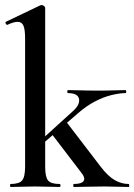

<svg xmlns="http://www.w3.org/2000/svg" viewBox="-20 -745 535 765"><path d="M23 0Q20 0 20 -6Q20 -12 23 -12Q56 -12 68 -26Q80 -40 80 -81V-592Q80 -627 73.5 -642.5Q67 -658 50 -658Q35 -658 9 -646Q6 -645 3 -651Q0 -657 3 -658L141 -724Q144 -725 146 -725Q151 -725 155.5 -721Q160 -717 160 -714V-81Q160 -40 171.5 -26Q183 -12 217 -12Q221 -12 221 -6Q221 0 217 0Q198 0 173.5 -1Q149 -2 120 -2Q92 -2 67 -1Q42 0 23 0ZM274 0Q272 0 272 -6Q272 -12 274 -12Q304 -12 312.5 -23Q321 -34 307 -53L184 -214L244 -260L381 -81Q410 -43 437 -27.5Q464 -12 492 -12Q495 -12 495 -6Q495 0 492 0Q473 0 448 -1Q423 -2 395 -2Q355 -2 326.5 -1Q298 0 274 0ZM130 -155 125 -170 267 -299Q299 -326 295 -350Q291 -374 251 -374Q248 -374 248 -380Q248 -386 251 -386Q276 -386 302 -385Q328 -384 371 -384Q411 -384 435 -385Q459 -386 480 -386Q483 -386 483 -380Q483 -374 480 -374Q456 -374 423.5 -366Q391 -358 357 -340Q323 -322 291 -294Z"/></svg>

Font: Cormorant Light SemiBold
Style: Regular
Weight: 600
Version: Version 4.000